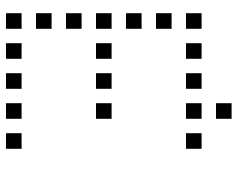

<svg xmlns="http://www.w3.org/2000/svg" viewBox="-96 -720 792 640"><g transform="rotate(90 300.0 -400.0)"><path d="M325 -776Q324 -776 324 -776Q324 -776 324 -775V-725Q324 -724 324 -724Q324 -724 325 -724H375Q376 -724 376 -724Q376 -724 376 -725V-775Q376 -776 376 -776Q376 -776 375 -776ZM25 -676Q24 -676 24 -676Q24 -676 24 -675V-625Q24 -624 24 -624Q24 -624 25 -624H75Q76 -624 76 -624Q76 -624 76 -625V-675Q76 -676 76 -676Q76 -676 75 -676ZM125 -676Q124 -676 124 -676Q124 -676 124 -675V-625Q124 -624 124 -624Q124 -624 125 -624H175Q176 -624 176 -624Q176 -624 176 -625V-675Q176 -676 176 -676Q176 -676 175 -676ZM225 -676Q224 -676 224 -676Q224 -676 224 -675V-625Q224 -624 224 -624Q224 -624 225 -624H275Q276 -624 276 -624Q276 -624 276 -625V-675Q276 -676 276 -676Q276 -676 275 -676ZM325 -676Q324 -676 324 -676Q324 -676 324 -675V-625Q324 -624 324 -624Q324 -624 325 -624H375Q376 -624 376 -624Q376 -624 376 -625V-675Q376 -676 376 -676Q376 -676 375 -676ZM425 -676Q424 -676 424 -676Q424 -676 424 -675V-625Q424 -624 424 -624Q424 -624 425 -624H475Q476 -624 476 -624Q476 -624 476 -625V-675Q476 -676 476 -676Q476 -676 475 -676ZM25 -576Q24 -576 24 -576Q24 -576 24 -575V-525Q24 -524 24 -524Q24 -524 25 -524H75Q76 -524 76 -524Q76 -524 76 -525V-575Q76 -576 76 -576Q76 -576 75 -576ZM25 -476Q24 -476 24 -476Q24 -476 24 -475V-425Q24 -424 24 -424Q24 -424 25 -424H75Q76 -424 76 -424Q76 -424 76 -425V-475Q76 -476 76 -476Q76 -476 75 -476ZM25 -376Q24 -376 24 -376Q24 -376 24 -375V-325Q24 -324 24 -324Q24 -324 25 -324H75Q76 -324 76 -324Q76 -324 76 -325V-375Q76 -376 76 -376Q76 -376 75 -376ZM125 -376Q124 -376 124 -376Q124 -376 124 -375V-325Q124 -324 124 -324Q124 -324 125 -324H175Q176 -324 176 -324Q176 -324 176 -325V-375Q176 -376 176 -376Q176 -376 175 -376ZM225 -376Q224 -376 224 -376Q224 -376 224 -375V-325Q224 -324 224 -324Q224 -324 225 -324H275Q276 -324 276 -324Q276 -324 276 -325V-375Q276 -376 276 -376Q276 -376 275 -376ZM325 -376Q324 -376 324 -376Q324 -376 324 -375V-325Q324 -324 324 -324Q324 -324 325 -324H375Q376 -324 376 -324Q376 -324 376 -325V-375Q376 -376 376 -376Q376 -376 375 -376ZM25 -276Q24 -276 24 -276Q24 -276 24 -275V-225Q24 -224 24 -224Q24 -224 25 -224H75Q76 -224 76 -224Q76 -224 76 -225V-275Q76 -276 76 -276Q76 -276 75 -276ZM25 -176Q24 -176 24 -176Q24 -176 24 -175V-125Q24 -124 24 -124Q24 -124 25 -124H75Q76 -124 76 -124Q76 -124 76 -125V-175Q76 -176 76 -176Q76 -176 75 -176ZM25 -76Q24 -76 24 -76Q24 -76 24 -75V-25Q24 -24 24 -24Q24 -24 25 -24H75Q76 -24 76 -24Q76 -24 76 -25V-75Q76 -76 76 -76Q76 -76 75 -76ZM125 -76Q124 -76 124 -76Q124 -76 124 -75V-25Q124 -24 124 -24Q124 -24 125 -24H175Q176 -24 176 -24Q176 -24 176 -25V-75Q176 -76 176 -76Q176 -76 175 -76ZM225 -76Q224 -76 224 -76Q224 -76 224 -75V-25Q224 -24 224 -24Q224 -24 225 -24H275Q276 -24 276 -24Q276 -24 276 -25V-75Q276 -76 276 -76Q276 -76 275 -76ZM325 -76Q324 -76 324 -76Q324 -76 324 -75V-25Q324 -24 324 -24Q324 -24 325 -24H375Q376 -24 376 -24Q376 -24 376 -25V-75Q376 -76 376 -76Q376 -76 375 -76ZM425 -76Q424 -76 424 -76Q424 -76 424 -75V-25Q424 -24 424 -24Q424 -24 425 -24H475Q476 -24 476 -24Q476 -24 476 -25V-75Q476 -76 476 -76Q476 -76 475 -76Z"/></g></svg>

Font: Doto
Style: Regular
Weight: 400
Monospace: yes
Version: Version 1.000